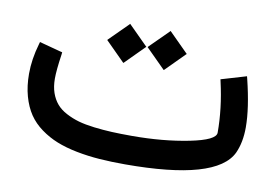

<svg xmlns="http://www.w3.org/2000/svg" viewBox="-61 -609 1017 706"><g transform="rotate(10 447.5 -256.0)"><path d="M525.9 -509.3 593.3 -441.9 596.2 -439 593.3 -436.5 525.9 -368.7 522.9 -366.2 520.5 -368.7 452.6 -436.5 450.2 -439 452.6 -441.9 520.5 -509.3 522.9 -512.2ZM375 -509.3 442.4 -441.9 445.3 -439 442.4 -436.5 375 -368.7 372.1 -366.2 369.6 -368.7 301.8 -436.5 299.3 -439 301.8 -441.9 369.6 -509.3 372.1 -512.2ZM449.7 -107.4Q565.4 -107.4 661.9 -126.7Q758.3 -146 758.3 -173.8Q758.3 -264.2 736.3 -360.4L734.4 -369.1L743.2 -371.6L818.8 -394L828.6 -397L831.1 -387.2Q856.9 -282.2 856.9 -210.9Q856.9 -155.3 838.4 -114.3Q785.2 0 442.9 0Q390.6 0 347.2 -3.2Q303.7 -6.3 261.2 -14.6Q218.8 -22.9 185.8 -36.1Q152.8 -49.3 124.3 -70.1Q95.7 -90.8 77.1 -118.4Q58.6 -146 48.1 -183.6Q37.6 -221.2 37.6 -267.1Q37.6 -321.3 54.7 -379.9L57.1 -388.7L66.4 -386.2L135.7 -367.7L144 -365.7L143.1 -356.9Q134.3 -297.4 134.3 -266.1Q134.3 -236.3 142.3 -213.1Q150.4 -189.9 164.6 -173.3Q178.7 -156.7 201.4 -144.8Q224.1 -132.8 248.8 -125.7Q273.4 -118.7 307.9 -114.5Q342.3 -110.4 374.8 -108.9Q407.2 -107.4 449.7 -107.4Z"/></g></svg>

Font: Samim Medium FD
Style: Medium-FD
Weight: 500
Foundry: DejaVu fonts team - Redesigned by Saber Rastikerdar
Version: Version 4.0.5